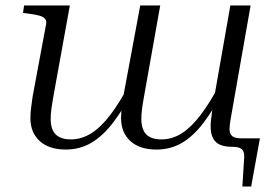

<svg xmlns="http://www.w3.org/2000/svg" viewBox="-20 -536 1001 701"><path d="M174 -179Q170 -157 167.5 -137.5Q165 -118 165 -101Q165 -78 172.5 -61Q180 -44 197 -35.5Q214 -27 238 -27Q278 -27 313.5 -49.5Q349 -72 383.5 -117.5Q418 -163 453 -230L467 -207Q430 -137 393 -88.5Q356 -40 314 -15Q272 10 220 10Q159 10 125 -21Q91 -52 91 -105Q91 -122 93.5 -142Q96 -162 99 -183L148 -446Q151 -460 144.5 -467.5Q138 -475 123.5 -479Q109 -483 85 -486L64 -489L68 -516H235ZM505 -179Q501 -157 498.5 -137.5Q496 -118 496 -101Q496 -78 503.5 -61Q511 -44 527.5 -35.5Q544 -27 569 -27Q609 -27 644 -49.5Q679 -72 713 -117Q747 -162 782 -228L796 -205Q759 -135 722.5 -87Q686 -39 644.5 -14.5Q603 10 551 10Q490 10 456 -21Q422 -52 422 -105Q422 -117 423 -129Q424 -141 426 -155Q428 -169 430 -183L492 -516H565ZM827 0Q802 0 784.5 -7Q767 -14 758 -31Q749 -48 749 -74Q749 -85 750.5 -98.5Q752 -112 754 -127Q756 -142 759 -156V-163L821 -516H895L825 -118Q823 -108 821.5 -98Q820 -88 819 -80Q818 -72 818 -65Q818 -47 828 -39Q838 -31 861 -31H929L897 145H865L871 47Q873 28 869 18Q865 8 855 4Q845 0 827 0Z"/></svg>

Font: Roboto Serif 120pt Expanded Light
Style: Italic
Weight: 300
Width: 7
Italic angle: -10°
Designer: Greg Gazdowicz
Foundry: Commercial Type
Version: Version 1.008